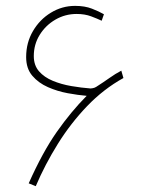

<svg xmlns="http://www.w3.org/2000/svg" viewBox="-20 -639 498 663"><path d="M279.3 -308.1Q250 -310.5 214.1 -317.1Q178.2 -323.7 145.5 -338.1Q112.8 -352.5 91.6 -377.4Q70.3 -402.3 70.3 -441.9Q70.3 -491.7 93.8 -531.7Q117.2 -571.8 155.8 -595.2Q194.3 -618.7 239.3 -618.7Q272.9 -618.7 297.4 -609.1Q321.8 -599.6 338.9 -589.8L331.1 -567.4Q316.9 -574.2 294.9 -582.5Q272.9 -590.8 244.6 -590.8Q205.1 -590.8 171.4 -571.3Q137.7 -551.8 117.2 -518.8Q96.7 -485.8 96.7 -445.3Q96.7 -413.6 114.7 -392.8Q132.8 -372.1 162.4 -359.9Q191.9 -347.7 226.3 -341.8Q260.7 -335.9 293 -333.5Q294.4 -333.5 300.3 -334.5Q306.2 -335.4 312 -338.9Q337.9 -355.5 358.2 -369.9Q378.4 -384.3 398.9 -395L406.2 -369.6Q337.4 -331.5 280.8 -272.5Q224.1 -213.4 179.7 -142.1Q135.3 -70.8 103.5 3.9L79.1 -5.9Q127.4 -114.3 176.3 -183.8Q225.1 -253.4 279.3 -308.1Z"/></svg>

Font: Vazirmatn FD NL Thin
Style: Regular
Weight: 100
Designer: Saber Rastikerdar
Foundry: Saber Rastikerdar
Version: Version 33.003